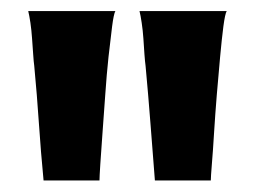

<svg xmlns="http://www.w3.org/2000/svg" viewBox="-20 -756 453 342"><path d="M228.5 -736.3H383.8Q380.9 -731.4 377.9 -709Q375 -686.5 372.1 -654.8Q369.1 -623 366.2 -587.4Q363.3 -551.8 361.3 -519.5Q359.4 -487.3 357.4 -463.9Q355.5 -440.4 355.5 -434.6H255.9Q252 -485.4 248 -536.1Q244.1 -586.9 239.3 -638.7Q238.3 -645.5 237.3 -659.2Q236.3 -672.9 235.4 -687.5Q234.4 -702.1 232.4 -715.3Q230.5 -728.5 228.5 -736.3ZM57.6 -434.6Q52.7 -485.4 49.3 -536.1Q45.9 -586.9 41 -638.7Q40 -645.5 39.1 -659.2Q38.1 -672.9 37.1 -687.5Q36.1 -702.1 34.2 -715.3Q32.2 -728.5 30.3 -736.3H185.5Q182.6 -731.4 179.7 -709Q176.8 -686.5 173.3 -654.8Q169.9 -623 167.5 -587.4Q165 -551.8 162.6 -519.5Q160.2 -487.3 158.7 -463.9Q157.2 -440.4 157.2 -434.6Z"/></svg>

Font: Cherry Cream Soda
Style: Regular
Weight: 400
Designer: Font Diner, Inc
Foundry: Font Diner, Inc
Version: Version 1.001